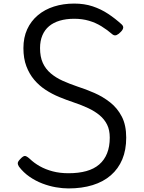

<svg xmlns="http://www.w3.org/2000/svg" viewBox="-20 -1035 804 1074"><path d="M363 19Q330 19 292.5 12.5Q255 6 217 -8.5Q179 -23 145 -46.5Q111 -70 86 -103Q79 -114 79.5 -123Q80 -132 94 -146Q108 -161 117.5 -162.5Q127 -164 146 -147Q171 -123 203 -105Q235 -87 275 -76.5Q315 -66 363 -66Q420 -66 463 -78Q506 -90 535 -115Q564 -140 579 -177.5Q594 -215 594 -265Q594 -308 579 -338Q564 -368 537 -390.5Q510 -413 472.5 -430.5Q435 -448 390 -463Q351 -476 311 -492.5Q271 -509 235 -532.5Q199 -556 171.5 -588.5Q144 -621 127.5 -664.5Q111 -708 111 -766Q111 -825 132 -871Q153 -917 191.5 -949.5Q230 -982 282 -998.5Q334 -1015 395 -1015Q452 -1015 498.5 -999.5Q545 -984 585 -957.5Q625 -931 660 -899Q671 -889 669 -878.5Q667 -868 656 -857Q644 -844 632.5 -839Q621 -834 610 -842Q580 -868 547.5 -888Q515 -908 477.5 -919Q440 -930 395 -930Q350 -930 314.5 -919.5Q279 -909 254.5 -888.5Q230 -868 217 -837Q204 -806 204 -766Q204 -717 219.5 -683Q235 -649 264 -624.5Q293 -600 331 -583Q369 -566 413 -551Q460 -536 508 -515Q556 -494 596.5 -462Q637 -430 661.5 -382.5Q686 -335 686 -265Q686 -196 664 -143.5Q642 -91 600 -54.5Q558 -18 498 0.5Q438 19 363 19Z"/></svg>

Font: Playwrite ES
Style: Regular
Weight: 400
Designer: Veronika Burian, José Scaglione
Foundry: TypeTogether
Version: Version 1.002